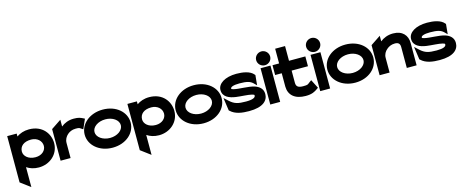

<svg xmlns="http://www.w3.org/2000/svg" viewBox="-42 -1367 5595 2305"><g transform="rotate(-15 2756.0 -214.5)"><path d="M12 124 134 215V-33C172 -7 222 11 284 11C419 11 535 -85 535 -225C535 -341 452 -462 284 -462C221 -462 170 -443 130 -415V-451H12ZM134 -225C134 -292 186 -337 277 -337C353 -337 407 -287 407 -225C407 -169 357 -118 277 -118C188 -118 134 -170 134 -225Z M555 0H679V-187C679 -230 700 -264 726 -287C750 -308 783 -325 828 -325C874 -325 874 -321 891 -310L916 -294L968 -412L946 -423C920 -435 898 -447 837 -447C770 -447 719 -424 679 -392V-476L555 -393Z M915 -226C915 -95 1036 11 1201 11C1367 11 1486 -95 1486 -226C1486 -357 1367 -462 1201 -462C1036 -462 915 -357 915 -226ZM1037 -226C1037 -290 1110 -341 1201 -341C1291 -341 1364 -290 1364 -226C1364 -162 1291 -110 1201 -110C1110 -110 1037 -162 1037 -226Z M1506 124 1628 215V-33C1666 -7 1716 11 1778 11C1913 11 2029 -85 2029 -225C2029 -341 1946 -462 1778 -462C1715 -462 1664 -443 1624 -415V-451H1506ZM1628 -225C1628 -292 1680 -337 1771 -337C1847 -337 1901 -287 1901 -225C1901 -169 1851 -118 1771 -118C1682 -118 1628 -170 1628 -225Z M2046 -226C2046 -95 2167 11 2332 11C2498 11 2617 -95 2617 -226C2617 -357 2498 -462 2332 -462C2167 -462 2046 -357 2046 -226ZM2168 -226C2168 -290 2241 -341 2332 -341C2422 -341 2495 -290 2495 -226C2495 -162 2422 -110 2332 -110C2241 -110 2168 -162 2168 -226Z M2628 -322C2628 -234 2709 -205 2786 -194C2852 -185 2932 -184 2980 -172C3004 -166 3008 -163 3008 -154C3008 -127 2974 -110 2890 -110C2791 -110 2746 -122 2690 -173L2638 -221L2661 -61L2668 -55C2725 0 2811 11 2897 11C3071 11 3136 -57 3136 -139C3136 -206 3088 -240 3037 -257C2960 -281 2849 -275 2782 -292C2758 -298 2757 -300 2757 -307C2757 -325 2791 -341 2869 -341C2960 -341 3000 -328 3031 -300L3068 -264L3080 -388L3074 -395C3032 -448 2941 -462 2862 -462C2721 -462 2628 -402 2628 -322Z M3135 -558C3135 -510 3175 -472 3222 -472C3269 -472 3309 -510 3309 -558C3309 -606 3269 -644 3222 -644C3175 -644 3135 -606 3135 -558ZM3161 0H3284V-451H3161Z M3309 -327H3391V-160C3393 -54 3467 11 3600 11C3680 11 3715 -11 3748 -34L3766 -47L3711 -155L3687 -138C3656 -115 3662 -110 3600 -110C3538 -110 3514 -129 3514 -176V-327H3717V-449H3514V-632H3391V-449H3309Z M3756 -558C3756 -510 3796 -472 3843 -472C3890 -472 3930 -510 3930 -558C3930 -606 3890 -644 3843 -644C3796 -644 3756 -606 3756 -558ZM3782 0H3905V-451H3782Z M3931 -226C3931 -95 4052 11 4217 11C4383 11 4502 -95 4502 -226C4502 -357 4383 -462 4217 -462C4052 -462 3931 -357 3931 -226ZM4053 -226C4053 -290 4126 -341 4217 -341C4307 -341 4380 -290 4380 -226C4380 -162 4307 -110 4217 -110C4126 -110 4053 -162 4053 -226Z M4520 0H4644V-183C4644 -226 4665 -260 4693 -283C4717 -304 4750 -321 4795 -321C4839 -321 4858 -301 4858 -260V0H4980V-278C4980 -372 4921 -443 4804 -443C4737 -443 4685 -420 4644 -388V-457L4520 -374Z M4997 -322C4997 -234 5078 -205 5155 -194C5221 -185 5301 -184 5349 -172C5373 -166 5377 -163 5377 -154C5377 -127 5343 -110 5259 -110C5160 -110 5115 -122 5059 -173L5007 -221L5030 -61L5037 -55C5094 0 5180 11 5266 11C5440 11 5505 -57 5505 -139C5505 -206 5457 -240 5406 -257C5329 -281 5218 -275 5151 -292C5127 -298 5126 -300 5126 -307C5126 -325 5160 -341 5238 -341C5329 -341 5369 -328 5400 -300L5437 -264L5449 -388L5443 -395C5401 -448 5310 -462 5231 -462C5090 -462 4997 -402 4997 -322Z"/></g></svg>

Font: Charger Pro
Style: UltraExt
Weight: 900
Designer: Jasper
Foundry: Cannot Into Space Fonts
Version: Version 1.09